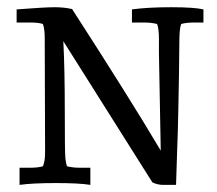

<svg xmlns="http://www.w3.org/2000/svg" viewBox="-20 -512 608 537"><path d="M232.7 5.1Q202 0 136.2 0Q70.4 0 34.7 5.1V-42.9H65.3Q85.7 -42.9 100 -46.9Q106.1 -60.2 106.1 -86.7L105.1 -404.1Q105.1 -431.6 100 -444.9Q88.8 -449 64.3 -449H26.5V-485.7Q106.1 -491.8 132.7 -491.8Q159.2 -491.8 181.6 -486.7Q341.8 -238.8 429.6 -90.8L424.5 -365.3V-404.1Q424.5 -431.6 419.4 -444.9Q403.1 -449 383.7 -449H349V-485.7Q393.9 -491.8 458.7 -491.8Q523.5 -491.8 549 -485.7V-449H522.4Q501 -449 486.7 -444.9Q481.6 -431.6 481.6 -394.4Q481.6 -357.1 480.6 -304.6Q479.6 -252 478.6 -198Q477.6 -143.9 475.5 -91.8Q473.5 -39.8 472.4 5.1H436.7Q420.4 5.1 406.1 -2L157.1 -396.9Q161.2 -319.4 161.2 -202Q161.2 -84.7 162.8 -69.9Q164.3 -55.1 167.3 -46.9Q183.7 -42.9 202 -42.9H232.7Z"/></svg>

Font: Suravaram
Style: Regular
Weight: 400
Designer: Purushoth Kumar Guthula
Foundry: SiliconAndhra, USA.
Version: Version 1.0.4; ttfautohint (v1.2.42-39fb)